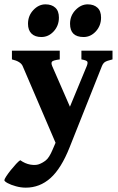

<svg xmlns="http://www.w3.org/2000/svg" viewBox="-52 -653 547 892"><path d="M470.7 -377Q443.8 -370.6 435.3 -364.7Q426.8 -358.9 421.4 -345.7L271.5 31.2Q232.4 129.9 182.6 174.3Q132.8 218.8 67.9 218.8Q44.9 218.8 22 212.4Q-1 206.1 -16.4 197.8Q-31.7 189.5 -31.7 184.1Q-31.7 179.7 -23.2 166.5Q-14.6 153.3 -2.2 137.7Q10.3 122.1 22.5 108.9Q34.7 95.7 42 91.3Q64.9 107.4 88.4 111.6Q111.8 115.7 127.9 110.4Q145 104.5 160.9 92Q176.8 79.6 192.9 41L206.1 10.3L53.2 -346.2Q43.9 -367.7 3.4 -377V-417.5H225.6V-377Q194.8 -373 189.7 -366.7Q184.6 -360.4 190.4 -346.2L272.9 -157.2L351.1 -346.2Q356.4 -359.4 354 -366Q351.6 -372.6 326.2 -377V-417.5H470.7ZM221.7 -571.3Q221.7 -533.7 197.5 -507.3Q173.3 -481 140.1 -481Q110.8 -481 94.5 -496.8Q78.1 -512.7 78.1 -542.5Q78.1 -580.1 103 -606.4Q127.9 -632.8 159.2 -632.8Q188 -632.8 204.8 -617.4Q221.7 -602.1 221.7 -571.3ZM417.5 -571.3Q417.5 -533.7 393.3 -507.3Q369.1 -481 336.4 -481Q273.4 -481 273.4 -542.5Q273.4 -580.1 298.8 -606.4Q324.2 -632.8 355.5 -632.8Q383.8 -632.8 400.6 -617.4Q417.5 -602.1 417.5 -571.3Z"/></svg>

Font: Dai Banna SIL
Style: Bold
Weight: 700
Designer: Victor Gaultney
Foundry: SIL International
Version: Version 4.000